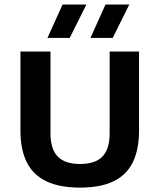

<svg xmlns="http://www.w3.org/2000/svg" viewBox="-20 -823 706 850"><path d="M334.5 7.5Q243.5 7.5 185 -20.5Q126.5 -48.5 98.5 -104.8Q70.5 -161 70.5 -245.5V-595H203.5V-234Q203.5 -163 235.5 -130Q267.5 -97 334.5 -97Q401.5 -97 433.5 -130Q465.5 -163 465.5 -234V-595H595.5V-245.5Q595.5 -161 568 -104.8Q540.5 -48.5 482.8 -20.5Q425 7.5 334.5 7.5ZM380.5 -655 447 -803H552.5L479 -655ZM190 -655 257 -803H362.5L288.5 -655Z"/></svg>

Font: Encode Sans SC SemiBold
Style: Regular
Weight: 600
Version: Version 3.002